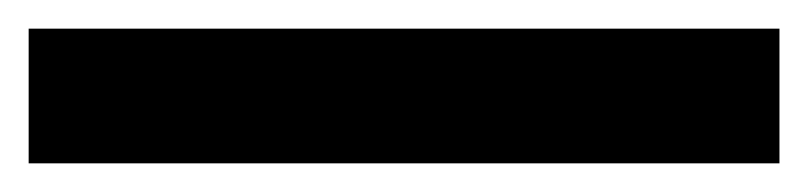

<svg xmlns="http://www.w3.org/2000/svg" viewBox="-25 63 564 134"><path d="M-5 83H519V177H-5Z"/></svg>

Font: Roboto Serif ExtraBold
Style: Regular
Weight: 800
Designer: Greg Gazdowicz
Foundry: Commercial Type
Version: Version 1.008